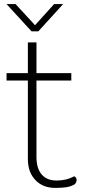

<svg xmlns="http://www.w3.org/2000/svg" viewBox="-20 -907 414 937"><path d="M354 -29Q354 -22 350.5 -15.5Q347 -9 342 -6Q325 3 305 6.5Q285 10 249 10Q189 10 152.5 -28.5Q116 -67 116 -131V-514H12V-550H116V-700H158V-550H328V-514H158V-140Q158 -85 183.5 -55.5Q209 -26 256 -26Q306 -26 342 -47Q354 -40 354 -29ZM12 -887H56L151 -784L244 -887H288L167 -754H134Z"/></svg>

Font: Krub ExtraLight
Style: Regular
Weight: 275
Designer: Ekaluck Peanpanawate
Foundry: Cadson Demak Co.,Ltd.
Version: Version 1.000; ttfautohint (v1.6)